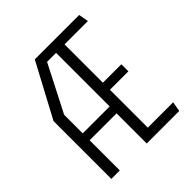

<svg xmlns="http://www.w3.org/2000/svg" viewBox="-196 -871 1011 1011"><g transform="rotate(-45 310.0 -365.0)"><path d="M322 -730H385V0H322ZM58.5 -430.5 218.5 -730H349V-675H255L121.5 -414.5V0H58.5ZM98 -276H354.5V-224.5H98ZM364.5 -55H574L564 0H364.5ZM364.5 -389.5H522.5V-337H364.5ZM364.5 -730H549L559 -675H364.5Z"/></g></svg>

Font: Monaspace Krypton Var
Style: Regular
Weight: 400
Designer: Riley Cran and the Lettermatic Team
Version: Version 1.101 (Monaspace Krypton Var)